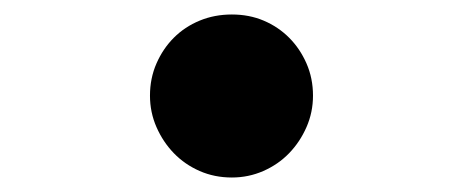

<svg xmlns="http://www.w3.org/2000/svg" viewBox="-20 -510 640 265"><path d="M187 -378Q187 -402 196 -422.5Q205 -443 220 -458Q235 -473 255.5 -481.5Q276 -490 300 -490Q324 -490 344 -481.5Q364 -473 379 -458Q394 -443 403 -422.5Q412 -402 412 -378Q412 -355 403 -334.5Q394 -314 379 -298.5Q364 -283 343.5 -274Q323 -265 300 -265Q276 -265 255.5 -274Q235 -283 220 -298.5Q205 -314 196 -334.5Q187 -355 187 -378Z"/></svg>

Font: Maple Mono NL ExtraBold
Style: Regular
Weight: 800
Monospace: yes
Designer: subframe7536
Version: Version 7.000